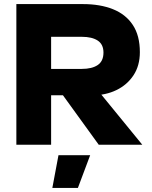

<svg xmlns="http://www.w3.org/2000/svg" viewBox="-20 -708 743 939"><path d="M60 -688H230V0H60ZM220 -242V-371H380Q430 -371 458 -390Q486 -409 486 -451Q486 -491 458 -509.5Q430 -528 380 -528H190V-688H386Q470 -688 532.5 -663Q595 -638 629.5 -586Q664 -534 664 -453Q664 -387 633 -340Q602 -293 549.5 -267.5Q497 -242 432 -242ZM285 -246H475L676 0H463ZM421 51 361 211H236L266 51Z"/></svg>

Font: Roundo Variable
Style: Regular
Weight: 200
Designer: Shiva Nallaperumal
Foundry: Indian Type Foundry
Version: Version 2.000